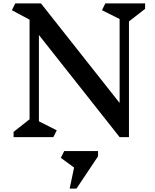

<svg xmlns="http://www.w3.org/2000/svg" viewBox="-20 -806 914 1130"><path d="M739 -680V1H684L209 -600V-92L314 -39L294 1H60V-30L154 -104V-690L50 -746L70 -786H221L684 -200V-694L580 -746L600 -786H834V-754ZM557 114 430 304H390L416 180L338 123L358 83H557Z"/></svg>

Font: Inknut Antiqua
Style: Regular
Weight: 400
Designer: Claus Eggers Sørensen
Foundry: Claus Eggers Sørensen
Version: Version 1.003; ttfautohint (v1.8.2) -l 8 -r 50 -G 200 -x 14 